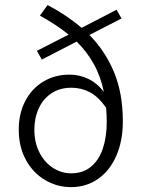

<svg xmlns="http://www.w3.org/2000/svg" viewBox="-20 -748 581 780"><path d="M479 -254.9Q479 -175.8 452.6 -115.2Q426.3 -54.7 378.4 -21.2Q330.6 12.2 268.1 12.2Q212.4 12.2 163.6 -16.4Q114.7 -44.9 85.4 -98.1Q56.2 -151.4 56.2 -221.2Q56.2 -287.1 82.8 -337.9Q109.4 -388.7 156.2 -416.7Q203.1 -444.8 262.2 -444.8Q303.2 -444.8 339.4 -427.2Q375.5 -409.7 401.9 -375Q388.7 -438.5 360.8 -488.3Q333 -538.1 291.5 -579.1L149.9 -505.9L129.9 -541.5L258.8 -607.4Q210.9 -646.5 142.1 -684.6L173.3 -727.5Q252.9 -685.5 311.5 -634.8L453.6 -708.5L473.6 -672.9L343.3 -606Q407.7 -540.5 443.4 -454.6Q479 -368.7 479 -254.9ZM411.1 -310.5Q378.4 -356.4 344 -374Q309.6 -391.6 270 -391.6Q223.1 -391.6 189.2 -369.1Q155.3 -346.7 137.5 -307.9Q119.6 -269 119.6 -221.2Q119.6 -169.4 139.9 -129.2Q160.2 -88.9 194.6 -66.4Q229 -43.9 269.5 -43.9Q316.9 -43.9 349.4 -70.6Q381.8 -97.2 397.7 -144.3Q413.6 -191.4 413.6 -252.9Q413.6 -280.3 411.1 -310.5Z"/></svg>

Font: Varta
Style: Light
Weight: 300
Designer: Joana Correia, Viktoriya Grabowska, Eben Sorkin
Foundry: Sorkin Type
Version: Version 1.002; ttfautohint (v1.3) -l 8 -r 24 -G 200 -x 12 -H